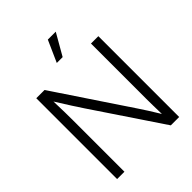

<svg xmlns="http://www.w3.org/2000/svg" viewBox="-256 -1080 1222 1222"><g transform="rotate(-45 354.5 -469.5)"><path d="M75.7 0V-727.5H149.9L483.9 -227.5Q501 -202.6 524.2 -165.8Q547.4 -128.9 570.3 -91.3Q569.3 -127.4 568.6 -167.2Q567.9 -207 567.9 -230.5V-727.5H634.3V0H559.1L247.6 -464.4Q229 -491.7 200.9 -535.9Q172.9 -580.1 138.2 -635.3Q140.1 -578.1 140.9 -535.4Q141.6 -492.7 141.6 -464.8V0ZM326.7 -793.9 391.6 -939.5H462.9L379.4 -793.9Z"/></g></svg>

Font: Inter Display Light
Style: Regular
Weight: 300
Designer: Rasmus Andersson
Foundry: rsms
Version: Version 4.000;git-a52131595